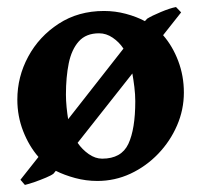

<svg xmlns="http://www.w3.org/2000/svg" viewBox="-20 -500 572 546"><path d="M502.9 -236.8Q502.9 -188 483.4 -143.1Q463.9 -98.1 429.7 -62.5Q395.5 -26.9 351.1 -6.1Q306.6 14.6 256.8 14.6Q224.6 14.6 193.8 6.3Q163.1 -2 138.7 -14.2L132.3 -6.3Q126.5 -1.5 110.8 5.1Q95.2 11.7 78.4 17.6Q61.5 23.4 50.8 25.9L38.1 11.2L89.4 -53.7Q62.5 -84.5 45.9 -127Q29.3 -169.4 29.3 -216.8Q29.3 -281.7 60.3 -339.1Q91.3 -396.5 147 -432.6Q202.6 -468.8 275.9 -468.8Q307.6 -468.8 337.9 -460.7Q368.2 -452.6 392.1 -439.9L398.4 -446.8Q411.6 -455.1 437.3 -465.8Q462.9 -476.6 480.5 -480L495.1 -464.8L443.8 -399.9Q470.7 -369.1 486.8 -326.7Q502.9 -284.2 502.9 -236.8ZM173.8 -161.1 331.1 -361.8Q318.8 -380.4 300.5 -392.8Q282.2 -405.3 261.7 -405.3Q224.6 -405.3 204.1 -382.3Q183.6 -359.4 175.5 -320.1Q167.5 -280.8 167.5 -231Q167.5 -214.4 169.4 -194.8Q171.4 -175.3 173.8 -161.1ZM270.5 -48.8Q325.2 -48.8 345 -90.8Q364.7 -132.8 364.7 -212.4Q364.7 -231 362.1 -252.7Q359.4 -274.4 356.4 -291L200.7 -93.8Q213.9 -74.7 232.4 -61.8Q251 -48.8 270.5 -48.8Z"/></svg>

Font: Gentium Book Plus
Style: Bold
Weight: 700
Designer: Victor Gaultney, Annie Olsen, Iska Routamaa, Becca Hirsbrunner
Foundry: SIL International
Version: Version 6.101